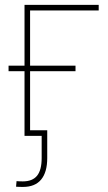

<svg xmlns="http://www.w3.org/2000/svg" viewBox="-20 -549 436 776"><path d="M378.9 -529.3V-506.8H101.6V0H79.1V-529.3ZM14.6 -261.2V-283.7H285.2V-261.2ZM72.8 206.5Q65.4 206.5 58.1 206.3Q50.8 206.1 44.9 205.6L46.9 183.1Q51.8 183.6 58.3 183.8Q64.9 184.1 72.3 184.1Q111.3 184.1 129.9 161.1Q148.4 138.2 148.4 89.8V0H95.7V-22.5H170.9V89.8Q170.9 147 146.2 176.8Q121.6 206.5 72.8 206.5Z"/></svg>

Font: Inter 24pt Thin
Style: Regular
Weight: 250
Designer: Rasmus Andersson
Foundry: rsms
Version: Version 4.001;git-66647c0bb